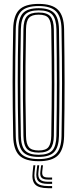

<svg xmlns="http://www.w3.org/2000/svg" viewBox="-20 -827 399 993"><path d="M180 6.8Q109.8 6.8 79.6 -23.5Q49.5 -53.8 48.2 -122.8Q46.8 -202 46 -270.4Q45.2 -338.8 45.2 -403.4Q45.2 -468 46 -534.6Q46.8 -601.2 48.2 -677Q49.5 -746.5 79.6 -776.6Q109.8 -806.8 180 -806.8Q249.2 -806.8 279.6 -776.6Q310 -746.5 311.5 -677Q312.5 -605.2 313.2 -537Q314 -468.8 314 -401.5Q314 -334.2 313.4 -265.2Q312.8 -196.2 311.5 -122.8Q310 -53.8 279.8 -23.5Q249.5 6.8 180 6.8ZM180 -4.2Q242.8 -4.2 269.9 -31.9Q297 -59.5 298.2 -123Q299.2 -195.2 300 -262.8Q300.8 -330.2 300.8 -396.8Q300.8 -463.2 300.1 -532.4Q299.5 -601.5 298.2 -676.5Q297 -741 269.5 -768.4Q242 -795.8 180 -795.8Q115.5 -795.8 89.1 -767.6Q62.8 -739.5 61.5 -676.8Q60 -597.5 59.2 -528.8Q58.5 -460 58.5 -395.2Q58.5 -330.5 59.2 -264Q60 -197.5 61.5 -123Q62.8 -60.2 89.2 -32.2Q115.8 -4.2 180 -4.2ZM180 -15.5Q123.5 -15.5 99.6 -40.2Q75.8 -65 74.8 -123.2Q73.2 -202.5 72.5 -271.4Q71.8 -340.2 71.8 -404.9Q71.8 -469.5 72.5 -535.8Q73.2 -602 74.8 -676.2Q75.8 -735.2 99.6 -759.9Q123.5 -784.5 180 -784.5Q236.2 -784.5 260 -759.4Q283.8 -734.2 285 -676.2Q286.2 -594 286.9 -524.9Q287.5 -455.8 287.5 -392Q287.5 -328.2 286.8 -263.1Q286 -198 285 -123.5Q283.8 -66.5 260.4 -41Q237 -15.5 180 -15.5ZM180 -26.5Q230.8 -26.5 250.8 -49.2Q270.8 -72 271.8 -123.8Q273 -207.2 273.6 -275.8Q274.2 -344.2 274.2 -406.9Q274.2 -469.5 273.5 -534.5Q272.8 -599.5 271.8 -675.8Q270.8 -727.2 251 -750.4Q231.2 -773.5 180 -773.5Q129.8 -773.5 109.4 -751.2Q89 -729 88 -676.2Q86.5 -601.5 85.8 -534.5Q85 -467.5 85 -402.5Q85 -337.5 85.8 -269.1Q86.5 -200.8 88 -123.5Q89 -70.5 109.9 -48.5Q130.8 -26.5 180 -26.5ZM180 -37.8Q137 -37.8 119.5 -57.2Q102 -76.8 101.2 -123.8Q99.2 -230 98.6 -318Q98 -406 98.8 -491.6Q99.5 -577.2 101.2 -676Q102 -723.2 119.4 -742.8Q136.8 -762.2 180 -762.2Q224 -762.2 240.9 -742Q257.8 -721.8 258.5 -675.5Q259.8 -589.5 260.4 -520.8Q261 -452 261 -390.5Q261 -329 260.2 -265Q259.5 -201 258.5 -124.2Q257.8 -78.5 240.9 -58.1Q224 -37.8 180 -37.8ZM180 -48.8Q217.8 -48.8 231.1 -66.9Q244.5 -85 245.2 -124.8Q246.5 -206.8 247.1 -273Q247.8 -339.2 247.8 -400.5Q247.8 -461.8 247.1 -527.8Q246.5 -593.8 245.2 -675Q244.5 -715.5 231.1 -733.4Q217.8 -751.2 180 -751.2Q144 -751.2 129.6 -734.5Q115.2 -717.8 114.5 -675.8Q112.8 -575.5 112 -488.8Q111.2 -402 111.9 -314.5Q112.5 -227 114.5 -124Q115.2 -82.5 129.4 -65.6Q143.5 -48.8 180 -48.8ZM162.8 27.8 158.8 63.5Q154.2 101.8 170.4 118.5Q186.5 135.2 228.2 135.2H249.5V146.2H228.2Q180.2 146.2 161.9 127.1Q143.5 108 148.8 63.5L152.8 27.8ZM202.2 27.8 198.5 59.8Q196.8 76.5 203.4 83.8Q210 91 228.2 91H249.5V101.8H228.2Q204 101.8 194.9 92Q185.8 82.2 188.8 59.8L192.8 27.8ZM182.8 27.8 178.8 61.5Q175.2 89 186.8 101Q198.2 113 228.2 113H249.5V124H228.2Q192 124 178.2 109.5Q164.5 95 168.8 61.5L172.8 27.8Z"/></svg>

Font: Big Shoulders Inline Display Thin
Style: Regular
Weight: 400
Version: Version 2.002